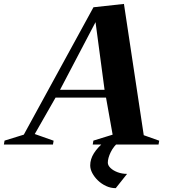

<svg xmlns="http://www.w3.org/2000/svg" viewBox="-91 -737 869 979"><path d="M-71.2 0 -67.8 -20 38.8 -53 25.8 -42 385.6 -700 541 -717 643.2 -39.6 633.6 -50.6 720.8 -19.6 717.4 0H381.8L385.2 -20L491.8 -53L484.8 -42L448.2 -247.2L458.4 -239.2H183L196.8 -247.2L79.6 -42L77.8 -56.6L182.4 -19.6L179 0ZM211 -271.2 206.6 -279.2H450.8L443.2 -271.2L393.2 -646H407.6ZM499.2 222.4Q473.2 222.4 449.7 211.4Q426.2 200.4 408.1 182.9Q390 165.4 379.5 145.4Q369 125.4 369 106.4Q369 74.4 387.9 44.4Q406.8 14.4 443.8 -16.6H518.2Q488.2 8.4 473.5 38.9Q458.8 69.4 458.8 92.4Q458.8 106.4 472.5 119.6Q486.2 132.8 508.6 141.2Q531 149.6 557 149.6Z"/></svg>

Font: Wittgenstein
Style: Italic
Weight: 400
Italic angle: -11°
Designer: Jörg Drees
Foundry: Jörg Drees
Version: Version 1.500